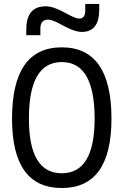

<svg xmlns="http://www.w3.org/2000/svg" viewBox="-20 -943 626 973"><path d="M293 9.8C460.4 9.8 544.9 -106.4 544.9 -341.8C544.9 -583 460.4 -703.1 293 -703.1C125.5 -703.1 41 -583 41 -341.8C41 -106.4 125.5 9.8 293 9.8ZM293 -64.9C182.1 -64.9 126.5 -156.7 126.5 -341.8C126.5 -533.7 182.1 -628.4 293 -628.4C403.8 -628.4 459.5 -533.7 459.5 -341.8C459.5 -156.7 403.8 -64.9 293 -64.9ZM113.3 -764.6H184.6V-798.8C184.6 -828.6 197.8 -843.3 224.1 -843.3C241.7 -843.3 266.6 -832 296.9 -814.9C337.9 -792.5 369.6 -781.2 394.5 -781.2C453.6 -781.2 482.9 -819.3 482.9 -895V-922.9H412.1V-890.1C412.1 -862.8 402.3 -849.1 382.3 -849.1C364.3 -849.1 343.8 -859.9 306.2 -879.9C268.6 -900.4 238.8 -911.1 211.9 -911.1C146 -911.1 113.3 -872.1 113.3 -793.9Z"/></svg>

Font: Cascadia Mono PL SemiLight
Style: Regular
Weight: 350
Monospace: yes
Designer: Aaron Bell
Foundry: Saja Typeworks
Version: Version 2404.023